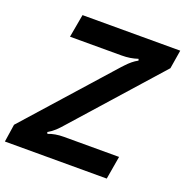

<svg xmlns="http://www.w3.org/2000/svg" viewBox="-166 -886 972 1008"><g transform="rotate(20 320.0 -381.5)"><path d="M-31 0 -16 -99 408 -575Q411 -578 423.5 -591.5Q436 -605 451 -617.5Q466 -630 483 -639L480 -648Q439 -634 390 -634H102L125 -763H671L654 -659L236 -189Q218 -168 201 -152Q184 -136 161 -123L165 -114Q202 -129 252 -129H560L538 0Z"/></g></svg>

Font: Open Sauce Sans
Style: Bold Italic
Weight: 700
Italic angle: -10°
Designer: Alfredo Marco Pradil
Foundry: Creative Sauce Fz LLC
Version: Version 1.477